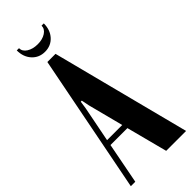

<svg xmlns="http://www.w3.org/2000/svg" viewBox="-281 -878 914 914"><g transform="rotate(-45 176.0 -420.5)"><path d="M127 -699H182L362 0H228L174 -207H60L20 0H-10ZM100 -413 65 -235H167L121 -413L113 -453H106ZM230 -841H245Q245 -797 219.5 -769Q194 -741 154 -741Q114 -741 88.5 -769Q63 -797 63 -841H78Q78 -819 100 -805Q122 -791 155 -791Q187 -791 208.5 -805Q230 -819 230 -841Z"/></g></svg>

Font: Moniqa Black Heading
Style: Regular
Weight: 900
Designer: Rajesh Rajput
Foundry: Rajesh Rajput
Version: Version 1.000